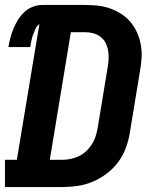

<svg xmlns="http://www.w3.org/2000/svg" viewBox="-21 -755 641 775"><path d="M-1 0V-110H47L138 -658Q127 -650 121.5 -637.5Q116 -625 112 -613.5Q108 -602 105.5 -589.5Q103 -577 101 -565H13Q16 -584 21 -603Q26 -622 33.5 -640Q41 -658 52 -675.5Q63 -693 78 -707Q93 -721 112 -728Q131 -735 150 -735H323Q349 -735 375.5 -732Q402 -729 426 -720Q450 -711 470.5 -697.5Q491 -684 507 -664.5Q523 -645 533 -622Q543 -599 547.5 -573.5Q552 -548 550.5 -521.5Q549 -495 544 -468L503 -219Q498 -188 487 -158Q476 -128 456.5 -101.5Q437 -75 410 -54.5Q383 -34 353 -21.5Q323 -9 292 -4.5Q261 0 230 0ZM230 -110Q247 -110 264 -113.5Q281 -117 297 -124.5Q313 -132 326.5 -144.5Q340 -157 349.5 -172Q359 -187 364.5 -203.5Q370 -220 373 -237L414 -486Q417 -503 417.5 -520Q418 -537 415 -553Q412 -569 404.5 -583Q397 -597 384.5 -606.5Q372 -616 356 -620.5Q340 -625 323 -625H265L180 -110Z"/></svg>

Font: Iosevka Etoile XBdObl
Style: Regular
Weight: 800
Italic angle: -9°
Designer: Belleve Invis
Foundry: Belleve Invis
Version: Version 15.5.2; ttfautohint (v1.8.4)